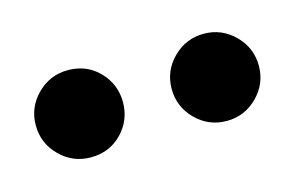

<svg xmlns="http://www.w3.org/2000/svg" viewBox="-33 -817 333 217"><g transform="rotate(-15 133.5 -709.0)"><path d="M54 -760Q33 -760 18 -745Q3 -730 3 -709Q3 -688 18 -673Q33 -658 54 -658Q76 -658 90.5 -673Q105 -688 105 -709Q105 -730 90.5 -745Q76 -760 54 -760ZM213 -760Q192 -760 177 -745Q162 -730 162 -709Q162 -688 177 -673Q192 -658 213 -658Q234 -658 249 -673Q264 -688 264 -709Q264 -730 249 -745Q234 -760 213 -760Z"/></g></svg>

Font: Advent Pro SemiBold
Style: Regular
Weight: 600
Designer: VivaRado, Andreas Kalpakidis
Foundry: VivaRado, Andreas Kalpakidis
Version: Version 3.000